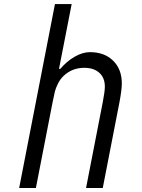

<svg xmlns="http://www.w3.org/2000/svg" viewBox="-20 -937 707 957"><path d="M502.6 -505.2Q502.6 -549.5 474.9 -574.2Q447.3 -599 400.4 -599Q339.2 -599 296.9 -558.6Q279.9 -542.3 268.9 -520.2Q257.8 -498 253.6 -480.8Q249.3 -463.5 242.2 -427.7L158.9 0H75.5L253.9 -916.7H337.2L274.1 -593.8H280.6Q312.5 -631.5 352.2 -654.3Q391.9 -677.1 428.4 -677.1Q500.7 -677.1 543.9 -634.4Q587.2 -591.8 587.2 -521.5Q587.2 -490.2 575.5 -427.7L492.2 0H408.9L492.2 -427.7Q502.6 -481.1 502.6 -505.2Z"/></svg>

Font: TypoPRO Monoid
Style: Italic
Weight: 400
Width: 4
Italic angle: -11°
Monospace: yes
Version: Version 0.61